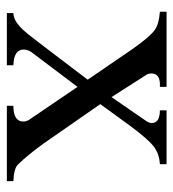

<svg xmlns="http://www.w3.org/2000/svg" viewBox="7 -513 506 560"><g transform="rotate(90 260.0 -233.0)"><path d="M18.1 0V-19Q37.1 -19.5 56.6 -37.1Q66.4 -45.4 80.3 -62.7Q94.2 -80.1 113.8 -106L212.4 -235.8L124.5 -364.3Q87.9 -417 66.4 -432.1Q49.3 -443.8 14.2 -446.3V-465.8H233.4V-446.3Q194.3 -448.7 194.3 -421.9Q194.3 -413.6 196.8 -409.2L263.2 -305.2L332.5 -405.8Q338.9 -415 338.9 -422.4Q338.9 -446.3 301.8 -446.3V-465.8H459V-446.3Q427.7 -444.8 405.8 -427.2Q384.8 -410.6 346.2 -358.4L283.7 -272.5L399.4 -106Q414.6 -85 429.7 -66.4Q444.8 -47.9 460 -32.2Q471.7 -20.5 508.3 -19V0H288.6V-19Q334.5 -19 334.5 -48.3Q334.5 -56.2 329.6 -64.5L233.4 -206.1L131.8 -71.3Q124.5 -61 124.5 -48.8Q124.5 -20.5 170.4 -19V0Z"/></g></svg>

Font: Nuosu SIL
Style: Regular
Weight: 400
Designer: Peter Constable, Alex Kotlar, Peter Martin
Foundry: SIL International
Version: Version 2.300